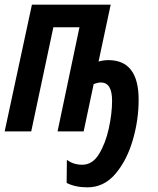

<svg xmlns="http://www.w3.org/2000/svg" viewBox="-26 -564 678 824"><path d="M569 -136Q569 -306 439 -306Q419 -306 397 -300L449 -544H111L-6 0H108L203 -447H315L221 0H333L376 -203Q394 -210 407 -210Q455 -210 455 -132Q455 -77 441 -13Q427 51 399 97Q371 143 327 143Q289 143 261 122L260 221Q297 240 349 240Q420 240 469 182.5Q518 125 543.5 38.5Q569 -48 569 -136Z"/></svg>

Font: Noto Sans Display Condensed
Style: Bold Italic
Weight: 700
Width: 3
Designer: Monotype Design team
Foundry: Monotype Imaging Inc.
Version: 1.000